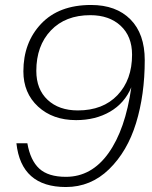

<svg xmlns="http://www.w3.org/2000/svg" viewBox="-20 -742 610 772"><path d="M286 -259Q192 -259 133 -313.5Q74 -368 74 -455Q74 -571 145.5 -646.5Q217 -722 346 -722Q447 -722 504.5 -664Q562 -606 562 -500Q562 -361 527 -247Q492 -133 418.5 -61.5Q345 10 245 10Q65 10 46 -166H90Q102 -97 138 -64Q174 -31 245 -31Q348 -31 416 -126Q484 -221 508 -391Q481 -327 422.5 -293Q364 -259 286 -259ZM293 -298Q394 -298 452.5 -359.5Q511 -421 511 -522Q511 -596 465 -638.5Q419 -681 343 -681Q243 -681 184.5 -619.5Q126 -558 126 -457Q126 -383 171.5 -340.5Q217 -298 293 -298Z"/></svg>

Font: Creato Display Light
Style: Italic
Weight: 300
Italic angle: -10°
Version: Version 1.000